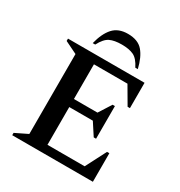

<svg xmlns="http://www.w3.org/2000/svg" viewBox="-198 -999 1065 1136"><g transform="rotate(30 334.5 -431.0)"><path d="M52 0V-16L136 -57V-603L52 -644V-660H575V-487H559L490 -605H261V-368H422L476 -453H492V-230H476L422 -313H261V-55H515L587 -195H603V0ZM192 -710Q210 -783 245.5 -822.5Q281 -862 346 -862Q415 -862 449 -822.5Q483 -783 500 -710H483Q458 -760 427 -774.5Q396 -789 346 -789Q296 -789 265.5 -774.5Q235 -760 209 -710Z"/></g></svg>

Font: Spectral SC SemiBold
Style: Regular
Weight: 600
Designer: Jean-Baptiste Levee
Foundry: Production Type
Version: Version 2.001